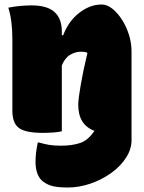

<svg xmlns="http://www.w3.org/2000/svg" viewBox="-20 -584 640 854"><path d="M251 64Q301 64 336.5 52Q372 40 400 -2Q328 -29 328 -118Q328 -142 339 -206Q350 -270 369 -349Q359 -354 339 -354Q316 -354 292.5 -340.5Q269 -327 255 -293V0Q236 4 214.5 5.5Q193 7 170 7Q94 7 64.5 -14.5Q35 -36 35 -92V-410Q35 -493 17 -550Q43 -555 69 -557.5Q95 -560 120 -560Q190 -560 222.5 -530.5Q255 -501 255 -444V-427H261Q284 -489 332 -526.5Q380 -564 432 -564Q456 -564 479.5 -545.5Q503 -527 522.5 -496.5Q542 -466 553.5 -429.5Q565 -393 565 -356V32Q567 75 542.5 114.5Q518 154 476 184.5Q434 215 383 232.5Q332 250 282 250Q231 250 206 241.5Q181 233 164 217Q151 203 144.5 182.5Q138 162 138 137Q138 114 140.5 94Q143 74 148 50H154Q178 57 199 60.5Q220 64 251 64Z"/></svg>

Font: Recursive Sn Csl St XBk
Style: Regular
Weight: 1000
Version: Version 1.079;hotconv 1.0.112;makeotfexe 2.5.65598; ttfautoh